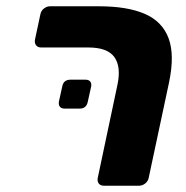

<svg xmlns="http://www.w3.org/2000/svg" viewBox="-20 -591 591 611"><path d="M310.5 0Q299.9 0 294.4 -6.9Q289 -13.9 291 -24.5L353.8 -321.4Q365.9 -378.9 343.9 -409.4Q321.9 -439.9 260.9 -439.9H110.8Q100.1 -439.9 94.7 -447.1Q89.3 -454.4 91.3 -465L108.6 -545.9Q110.6 -556.5 119.7 -563.8Q128.8 -571 139.4 -571H295.1Q385.1 -571 440.8 -546.9Q496.5 -522.7 516.5 -469.2Q536.5 -415.6 517.6 -327L453.2 -25.1Q451.2 -14.5 442.2 -7.2Q433.1 0 422.5 0ZM185.4 -245.4Q175.4 -245.4 170.6 -251.4Q165.8 -257.4 167.4 -267.4L178 -315.4Q181.8 -337.4 204.4 -337.4H252.4Q262.4 -337.4 267.2 -331.4Q272 -325.4 270 -315.4L259.4 -267.4Q255.1 -245.4 233.4 -245.4Z"/></svg>

Font: Rubik Light
Style: Italic
Weight: 300
Italic angle: -12°
Designer: Hubert and Fischer
Foundry: Hubert and Fischer
Version: Version 2.300;gftools[0.9.30]